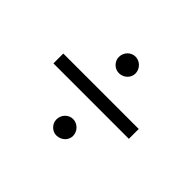

<svg xmlns="http://www.w3.org/2000/svg" viewBox="-116 -707 907 907"><g transform="rotate(45 337.5 -253.0)"><path d="M394 -460C394 -491 368 -517 338 -517C308 -517 283 -492 283 -460C283 -431 308 -406 337 -406C368 -406 394 -430 394 -460ZM590 -220V-286H86V-220ZM394 -43C394 -74 368 -100 338 -100C308 -100 283 -75 283 -43C283 -14 308 11 336 11C368 11 394 -13 394 -43Z"/></g></svg>

Font: XITS
Style: Italic
Weight: 400
Italic angle: -16.33°
Designer: MicroPress Inc., with final additions and corrections provided by Coen Hoffman, Elsevier (retired)
Version: Version 1.107